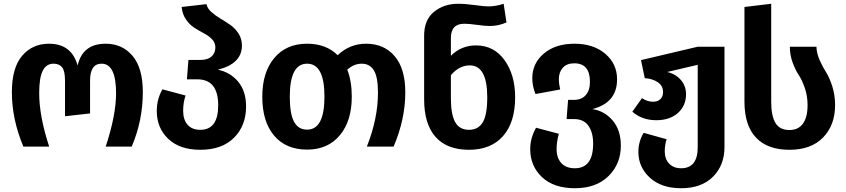

<svg xmlns="http://www.w3.org/2000/svg" viewBox="-20 -778 4490 1019"><path d="M104 0Q43 -145 43 -289Q43 -418 97.5 -482Q152 -546 240 -546Q360 -546 392 -430Q418 -546 541 -546Q629 -546 683.5 -481.5Q738 -417 738 -289Q738 -138 679 0H541Q596 -167 596 -283Q596 -440 519 -440Q458 -440 458 -350V-176L325 -161V-350Q325 -402 309.5 -421Q294 -440 264 -440Q226 -440 207 -403Q188 -366 188 -284Q188 -161 241 0Z M1136 -408Q1202 -395 1244 -344.5Q1286 -294 1286 -213Q1286 -111 1222 -47Q1158 17 1043 17Q934 17 873 -41Q812 -99 812 -189Q812 -251 842 -304L965 -271Q952 -234 952 -190Q952 -143 975.5 -116Q999 -89 1043 -89Q1138 -89 1138 -219Q1138 -357 1027 -357H972L980 -460H1045Q1083 -460 1103 -478.5Q1123 -497 1123 -526Q1123 -551 1106 -569Q1089 -587 1063.5 -600.5Q1038 -614 1012.5 -630Q987 -646 967.5 -674Q948 -702 944 -741L1076 -756Q1080 -734 1101 -715Q1122 -696 1149 -680Q1176 -664 1202 -646Q1228 -628 1246 -600Q1264 -572 1264 -536Q1264 -440 1136 -408Z M1923 -546Q2018 -546 2074.5 -480Q2131 -414 2131 -288Q2131 -145 2069 0H1927Q1986 -149 1986 -286Q1986 -370 1964 -405Q1942 -440 1900 -440Q1858 -440 1823 -408Q1847 -348 1847 -265Q1847 -136 1783.5 -60Q1720 16 1610 16Q1498 16 1435 -58Q1372 -132 1372 -265Q1372 -394 1435.5 -470Q1499 -546 1610 -546Q1711 -546 1772 -485Q1836 -546 1923 -546ZM1610 -90Q1702 -90 1702 -265Q1702 -440 1610 -440Q1518 -440 1518 -265Q1518 -174 1540.5 -132Q1563 -90 1610 -90Z M2506 -537Q2602 -537 2658 -458.5Q2714 -380 2714 -262Q2714 -128 2649.5 -55.5Q2585 17 2469 17Q2352 17 2291.5 -51.5Q2231 -120 2231 -251V-586Q2230 -671 2282.5 -714.5Q2335 -758 2412 -758Q2449 -758 2499.5 -751Q2550 -744 2570 -744Q2612 -744 2653 -758L2668 -659Q2626 -640 2579 -640Q2554 -640 2512 -646Q2470 -652 2444 -652Q2373 -652 2373 -576V-482Q2428 -537 2506 -537ZM2469 -89Q2518 -89 2542 -128.5Q2566 -168 2566 -262Q2566 -431 2473 -431Q2417 -431 2373 -379V-257Q2373 -170 2396 -129.5Q2419 -89 2469 -89Z M3124 -199Q3189 -189 3232 -138Q3275 -87 3275 -5Q3275 92 3209.5 156.5Q3144 221 3031 221Q2919 221 2856.5 162Q2794 103 2794 13Q2794 -45 2825 -100L2946 -68Q2934 -26 2934 13Q2934 60 2959 87.5Q2984 115 3031 115Q3128 115 3128 -16Q3128 -75 3103 -110.5Q3078 -146 3027 -146H2987L2995 -248H3028Q3066 -248 3088.5 -273Q3111 -298 3111 -344Q3111 -442 3028 -442Q2988 -442 2967 -418.5Q2946 -395 2946 -358Q2946 -333 2953 -303L2822 -279Q2805 -321 2805 -363Q2805 -442 2866.5 -494Q2928 -546 3029 -546Q3130 -546 3192.5 -492.5Q3255 -439 3255 -357Q3255 -233 3124 -199Z M3683 -530H3825V3Q3825 99 3764 160Q3703 221 3595 221Q3490 221 3429 165Q3368 109 3368 28Q3368 -26 3396 -73L3518 -39Q3508 -9 3508 25Q3508 66 3531.5 90.5Q3555 115 3595 115Q3683 115 3683 3V-434L3521 -396Q3567 -385 3594 -353Q3621 -321 3621 -278Q3621 -217 3578 -178.5Q3535 -140 3463 -140Q3388 -140 3336 -185L3387 -257Q3416 -238 3446 -238Q3471 -238 3485 -252Q3499 -266 3499 -289Q3499 -323 3470.5 -342Q3442 -361 3402 -363L3382 -459Z M3931 -239V-741L4073 -758V-238Q4073 -163 4095.5 -125.5Q4118 -88 4170 -88Q4217 -88 4241.5 -122Q4266 -156 4266 -220Q4266 -268 4251.5 -310.5Q4237 -353 4219 -380Q4201 -407 4186.5 -446.5Q4172 -486 4172 -530H4313Q4314 -495 4330 -459Q4346 -423 4364 -395Q4382 -367 4397 -320.5Q4412 -274 4412 -220Q4412 -114 4348.5 -48.5Q4285 17 4170 17Q4053 17 3992 -48Q3931 -113 3931 -239Z"/></svg>

Font: FiraGO SemiBold
Style: Regular
Weight: 600
Designer: bBox Type
Foundry: bBox Type GmbH
Version: Version 1.001;PS 001.001;hotconv 1.0.88;makeotf.lib2.5.64775